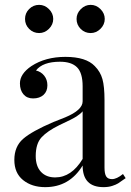

<svg xmlns="http://www.w3.org/2000/svg" viewBox="-20 -763 538 790"><path d="M227 -509Q156 -509 128 -473Q149 -468 162 -451.5Q175 -435 175 -412Q175 -387 159 -372.5Q143 -358 116 -358Q91 -358 76.5 -375Q62 -392 62 -420Q62 -459 109 -491Q167 -529 249 -529Q334 -529 370 -491Q393 -468 401.5 -437.5Q410 -407 410 -351V-73Q410 -48 417 -37Q424 -26 441 -26Q460 -26 486 -47L497 -30Q475 -14 466 -8.5Q457 -3 441.5 2Q426 7 406 7Q320 7 320 -82Q266 7 166 7Q111 7 75 -22Q39 -51 39 -105Q39 -160 75 -191.5Q111 -223 200 -261L248 -280Q320 -310 320 -346V-408Q320 -463 297 -486Q274 -509 227 -509ZM224 -248Q175 -224 151 -198Q127 -172 127 -121Q127 -79 148.5 -56Q170 -33 207 -33Q274 -33 320 -109V-305Q313 -296 295 -284Q280 -274 224 -248ZM141 -627Q117 -627 100 -644Q83 -661 83 -685Q83 -709 100 -726Q117 -743 141 -743Q164 -743 181.5 -725.5Q199 -708 199 -685Q199 -662 181.5 -644.5Q164 -627 141 -627ZM353 -627Q329 -627 312 -644Q295 -661 295 -685Q295 -708 312.5 -725.5Q330 -743 353 -743Q376 -743 393.5 -725.5Q411 -708 411 -685Q411 -662 393.5 -644.5Q376 -627 353 -627Z"/></svg>

Font: Playfair Display
Style: Regular
Weight: 400
Designer: Claus Eggers S?rensen
Foundry: Claus Eggers S?rensen
Version: Version 1.003